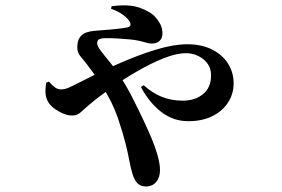

<svg xmlns="http://www.w3.org/2000/svg" viewBox="-20 -615 1040 708"><path d="M518.3 72.6Q498.6 72.6 487.1 61.1Q475.6 49.6 468.5 26.1Q461.8 4.2 456.4 -25Q451 -54.1 442.6 -87.4Q433.2 -124.9 414.5 -180.4Q395.8 -235.8 357.4 -296.3Q342.3 -320.9 328.4 -340.2Q314.6 -359.5 302.9 -374.6Q288.5 -393.5 276.4 -407.5Q264.2 -421.6 265.1 -442.9Q265.5 -465.6 275 -478.1Q284.6 -490.6 298.9 -495.4Q313.2 -500.2 328.1 -501.3Q342.9 -502.4 353.8 -503.4Q383.6 -505.4 410.7 -508.4Q437.7 -511.4 449.6 -513.9Q465.6 -517.1 459.8 -531.9Q455 -543.7 436 -558.5Q417 -573.2 389.5 -582.5L391.4 -591.9Q455.1 -600.8 495.5 -586.3Q535.9 -571.8 553.3 -551.4Q566.5 -536.2 572.8 -522Q579 -507.8 579 -491.6Q579 -473.7 568.2 -464.1Q557.4 -454.4 540.8 -454.4Q528.9 -454.4 513.4 -459.2Q497.9 -463.9 487.8 -465.6Q476.4 -468.1 456.6 -469.9Q436.8 -471.7 414.1 -473.1Q391.3 -474.4 369.3 -474.3Q356.4 -474.5 347.4 -471.2Q338.3 -468 338.3 -454.5Q338.3 -445.5 351.5 -428Q364.7 -410.5 382.8 -388.7Q401 -366.8 415.6 -344.7Q442.2 -305.4 465.8 -259.6Q489.4 -213.7 508.6 -172.6Q527.8 -131.5 539.2 -104.2Q551.6 -75.3 560.8 -43.1Q570 -10.8 570 12.6Q570 39.2 556 55.9Q541.9 72.6 518.3 72.6ZM674 -168.1Q619.2 -168.1 575.1 -201.9Q531.1 -235.7 499.6 -294L509.7 -300.9Q542.1 -271.5 577.5 -257.6Q612.8 -243.8 653.6 -243.8Q699.2 -243.8 728.8 -268Q758.3 -292.1 758.3 -337Q758.3 -373.6 730.3 -396.2Q702.4 -418.8 665.6 -418.8Q630 -418.8 583.1 -400Q536.2 -381.3 485.9 -352.2Q435.6 -323.2 389.4 -290.4Q343.2 -257.7 309.1 -228.7Q291.1 -213.6 278 -201.3Q264.9 -188.9 245.9 -188.9Q224.6 -188.9 198.5 -203.3Q172.4 -217.7 161 -233.7Q151.6 -247.5 148.7 -263.6Q145.9 -279.6 150.2 -309.9L160.4 -314.2Q170.9 -302 181.6 -293.6Q192.4 -285.3 205.4 -285.3Q220.3 -285.3 240.5 -294.9Q260.6 -304.6 280.4 -314.6Q348.2 -349.7 418.8 -380.8Q489.4 -412 554.8 -431.9Q620.2 -451.8 670.4 -451.8Q724.1 -451.8 762.5 -432.2Q800.9 -412.5 821.2 -380Q841.5 -347.5 841.5 -307.6Q841.5 -268.8 821 -237Q800.4 -205.3 763.1 -186.7Q725.8 -168.1 674 -168.1Z"/></svg>

Font: Noto Serif KR ExtraLight
Style: Regular
Weight: 200
Designer: Ryoko NISHIZUKA 西塚涼子 (kana & ideographs); Frank Grießhammer (Latin, Greek & Cyrillic); Wenlong ZHANG 张文龙 (bopomofo); San
Foundry: Adobe
Version: Version 2.002-H1;hotconv 1.1.0;makeotfexe 2.6.0